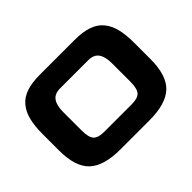

<svg xmlns="http://www.w3.org/2000/svg" viewBox="-137 -962 1223 1223"><g transform="rotate(-45 475.0 -350.0)"><path d="M630.4 -699.7Q703.1 -699.7 752.7 -682.9Q802.2 -666 831.8 -630.1Q861.3 -594.2 874 -543Q886.7 -491.7 886.7 -418V-271.5Q886.7 -124.5 820.1 -62.3Q753.4 0 605 0H344.7Q196.3 0 129.6 -62.3Q63 -124.5 63 -271.5V-418Q63 -491.7 75.7 -543Q88.4 -594.2 117.9 -630.1Q147.5 -666 197 -682.9Q246.6 -699.7 319.3 -699.7ZM694.3 -261.7V-427.2Q694.3 -485.4 672.6 -516.1Q650.9 -546.9 601.1 -546.9H348.1Q298.3 -546.9 276.6 -516.1Q254.9 -485.4 254.9 -427.2V-261.7Q254.9 -196.8 276.1 -174.6Q297.4 -152.3 349.1 -152.3H600.1Q651.9 -152.3 673.1 -174.6Q694.3 -196.8 694.3 -261.7Z"/></g></svg>

Font: Wadik
Style: Bold
Weight: 700
Designer: Sasha Pavljenko
Version: Version 1.001;Fontself Maker 3.5.4